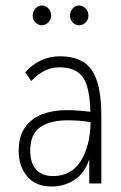

<svg xmlns="http://www.w3.org/2000/svg" viewBox="-20 -668 440 699"><path d="M168 11Q110 11 79 -26Q48 -63 48 -118Q48 -171 71 -204Q94 -237 133.5 -252Q173 -267 222 -267Q240 -267 263.5 -265.5Q287 -264 309 -261Q307 -351 281.5 -387Q256 -423 196 -423Q140 -423 94 -373L72 -405Q125 -463 198 -463Q249 -463 282.5 -443Q316 -423 332.5 -374.5Q349 -326 349 -242V0H305V-88Q288 -37 251 -13Q214 11 168 11ZM90 -119Q90 -75 111.5 -51Q133 -27 173 -27Q239 -27 273.5 -81Q308 -135 310 -223Q290 -227 267.5 -228.5Q245 -230 227 -230Q163 -230 126.5 -205Q90 -180 90 -119ZM133 -576Q119 -576 109 -586.5Q99 -597 99 -611Q99 -626 109 -637Q119 -648 133 -648Q146 -648 156 -637.5Q166 -627 166 -611Q166 -597 156 -586.5Q146 -576 133 -576ZM268 -576Q254 -576 244.5 -586.5Q235 -597 235 -611Q235 -626 244.5 -637Q254 -648 268 -648Q281 -648 291.5 -637.5Q302 -627 302 -611Q302 -597 292 -586.5Q282 -576 268 -576Z"/></svg>

Font: Inconsolata Condensed Light
Style: Regular
Weight: 300
Width: 3
Monospace: yes
Designer: Raph Levien, Cyreal, Brenton Simpson
Foundry: Raph Levien, Cyreal, Google
Version: Version 3.001; ttfautohint (v1.8.2.53-6de2)